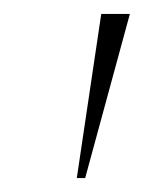

<svg xmlns="http://www.w3.org/2000/svg" viewBox="-20 -734 206 275"><path d="M90 -479 125 -714H166L102 -479Z"/></svg>

Font: Noto Serif Display Condensed ExtraLight
Style: Italic
Weight: 200
Width: 3
Italic angle: -12°
Designer: Monotype Design Team
Foundry: Monotype Imaging Inc.
Version: Version 2.009